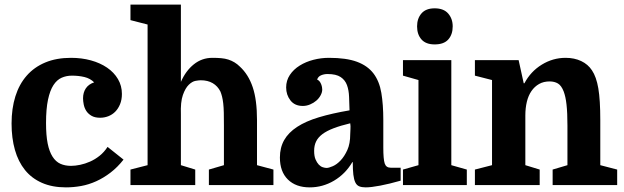

<svg xmlns="http://www.w3.org/2000/svg" viewBox="-20 -800 2697 830"><path d="M287 -550Q224 -550 176 -530Q128 -510 95.5 -473Q63 -436 46.5 -383.5Q30 -331 30 -266Q30 -203 44.5 -152Q59 -101 88 -65Q117 -29 161.5 -9.5Q206 10 265 10Q298 10 331 4Q364 -2 396 -16.5Q428 -31 458 -54Q488 -77 514 -110L445 -165Q430 -142 410.5 -126.5Q391 -111 369.5 -101.5Q348 -92 326.5 -87.5Q305 -83 287 -83Q261 -83 241 -92Q221 -101 207 -123Q193 -145 186 -180Q179 -215 179 -268Q179 -329 187.5 -369Q196 -409 211 -432Q226 -455 246.5 -464Q267 -473 291 -473Q320 -473 345 -467Q370 -461 387 -444Q363 -436 351 -418Q339 -400 339 -375Q339 -363 342 -348Q345 -333 353 -320.5Q361 -308 375.5 -299.5Q390 -291 413 -291Q431 -291 448 -297.5Q465 -304 478 -317Q491 -330 499 -349.5Q507 -369 507 -394Q507 -429 490 -458Q473 -487 443 -507.5Q413 -528 373 -539Q333 -550 287 -550Z M948 -257V-86L883 -67V0H1162V-67L1091 -86V-281Q1091 -368 1072.5 -423Q1054 -478 1017 -512Q1006 -523 993.5 -530.5Q981 -538 967 -542.5Q953 -547 936 -548.5Q919 -550 898 -550Q853 -550 818 -522Q783 -494 762 -446V-780H544V-713L618 -694V-86L544 -67V0H824V-67L762 -86V-305Q760 -359 770.5 -389Q781 -419 796 -433.5Q811 -448 825.5 -450.5Q840 -453 848 -453Q878 -453 899.5 -440.5Q921 -428 933 -404Q937 -394 940 -382Q943 -370 945 -353Q947 -336 947.5 -312.5Q948 -289 948 -257Z M1190 -119Q1190 -58 1224.5 -24Q1259 10 1319 10Q1375 10 1424 -19Q1473 -48 1503 -99H1505Q1505 -66 1507.5 -45Q1510 -24 1516 -11.5Q1522 1 1533 5.5Q1544 10 1561 10Q1584 10 1623.5 2.5Q1663 -5 1712 -19V-75H1669Q1649 -75 1643 -93.5Q1637 -112 1637 -162V-281Q1637 -348 1628.5 -398.5Q1620 -449 1594.5 -482.5Q1569 -516 1523 -533Q1477 -550 1402 -550Q1368 -550 1335 -541.5Q1302 -533 1275.5 -516.5Q1249 -500 1233 -476Q1217 -452 1217 -422Q1217 -390 1235.5 -366Q1254 -342 1289 -342Q1305 -342 1320.5 -348.5Q1336 -355 1347.5 -365Q1359 -375 1366 -388Q1373 -401 1373 -413Q1373 -417 1372 -423Q1371 -429 1368.5 -435.5Q1366 -442 1362 -447.5Q1358 -453 1351 -456Q1355 -469 1368 -474.5Q1381 -480 1396 -480Q1433 -480 1452.5 -467Q1472 -454 1480 -432Q1488 -410 1489 -381.5Q1490 -353 1491 -323Q1415 -310 1358.5 -293Q1302 -276 1264.5 -251.5Q1227 -227 1208.5 -194.5Q1190 -162 1190 -119ZM1392 -74Q1385 -74 1375.5 -77Q1366 -80 1358 -88.5Q1350 -97 1344 -111Q1338 -125 1338 -148Q1338 -171 1346.5 -188.5Q1355 -206 1373.5 -220Q1392 -234 1422 -245.5Q1452 -257 1494 -267Q1496 -255 1495 -242Q1494 -229 1494 -220Q1494 -179 1481.5 -151.5Q1469 -124 1452.5 -106.5Q1436 -89 1418.5 -81.5Q1401 -74 1392 -74Z M1722 -473 1789 -454V-86L1722 -67V0H1998V-67L1931 -86V-540H1722ZM1783 -686Q1783 -651 1802 -629.5Q1821 -608 1859 -608Q1899 -608 1918 -629.5Q1937 -651 1937 -686Q1937 -719 1917.5 -741.5Q1898 -764 1859 -764Q1821 -764 1802 -742Q1783 -720 1783 -686Z M2107 -454V-86L2033 -67V0H2313V-67L2251 -86V-301Q2251 -333 2257.5 -360Q2264 -387 2277.5 -406.5Q2291 -426 2310.5 -437Q2330 -448 2356 -448Q2377 -448 2392 -439Q2407 -430 2417 -404Q2421 -393 2424 -379.5Q2427 -366 2429 -348Q2431 -330 2432 -307.5Q2433 -285 2433 -257V-86L2369 -67V0H2648V-67L2575 -86V-281Q2575 -368 2566.5 -418Q2558 -468 2539 -496Q2522 -522 2492.5 -536Q2463 -550 2425 -550Q2370 -550 2322 -520.5Q2274 -491 2247 -440H2244L2222 -540H2033V-473Z"/></svg>

Font: GradeGX
Style: Regular
Weight: 100
Width: 1
Designer: Adam Twardoch
Foundry: Adam Twardoch
Version: Version 2.002; DEVELOPMENT